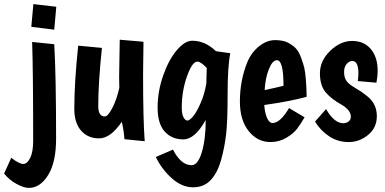

<svg xmlns="http://www.w3.org/2000/svg" viewBox="-71 -673 1881 938"><path d="M203 5Q203 120 164 182.5Q125 245 70 245Q46 245 10.5 226Q-25 207 -51 175L-16 98Q23 128 42.5 128Q62 128 76.5 98.5Q91 69 91 15Q91 -326 86 -468L194 -457Q203 -306 203 5ZM92 -653 204 -640 194 -528 82 -542Z M630 -469 628 -311Q628 -88 636 17L537 7Q534 -35 524 -78Q469 3 413.5 3Q358 3 325 -35Q292 -73 292 -140Q292 -270 311 -450L427 -439Q409 -268 409 -155Q409 -104 441 -104Q456 -104 477.5 -145Q499 -186 512 -244Q511 -266 511 -296Q511 -326 514 -479Z M865 134Q896 134 915 70.5Q934 7 934 -87Q881 8 824.5 8Q768 8 733.5 -30.5Q699 -69 699 -147.5Q699 -226 726 -303.5Q753 -381 792.5 -427.5Q832 -474 868 -474Q931 -474 984 -423L1054 -413Q1041 -348 1041 -213.5Q1041 -79 1033.5 -15.5Q1026 48 1009 109Q992 170 959 206Q926 242 872 242Q818 242 769 198.5Q720 155 690 94L774 58Q813 134 865 134ZM893 -372Q868 -372 842.5 -300Q817 -228 817 -147Q817 -116 825.5 -100Q834 -84 844.5 -84Q855 -84 872 -104Q889 -124 908.5 -168Q928 -212 937 -265L939 -341Q910 -372 893 -372Z M1260 -72Q1298 -72 1341 -145L1417 -100Q1398 -67 1380.5 -44Q1363 -21 1328 0Q1293 21 1250 21Q1187 21 1144 -32.5Q1101 -86 1101 -177Q1101 -281 1138 -371Q1158 -418 1195.5 -447.5Q1233 -477 1272.5 -477Q1312 -477 1336 -464.5Q1360 -452 1374.5 -436.5Q1389 -421 1400 -391Q1411 -361 1415.5 -342Q1420 -323 1423 -287Q1427 -239 1427 -200Q1347 -178 1220 -160Q1223 -120 1234 -96Q1245 -72 1260 -72ZM1282 -379Q1260 -379 1242.5 -335Q1225 -291 1222 -233Q1275 -244 1314 -254Q1314 -379 1282 -379Z M1680 -315Q1680 -375 1650 -375Q1635 -375 1622.5 -360.5Q1610 -346 1610 -321.5Q1610 -297 1619.5 -281Q1629 -265 1654.5 -249.5Q1680 -234 1694.5 -224.5Q1709 -215 1729 -198Q1770 -162 1770 -105.5Q1770 -49 1727.5 -14Q1685 21 1632 21Q1579 21 1536.5 -7.5Q1494 -36 1468 -79L1522 -140Q1562 -71 1606 -71Q1621 -71 1632 -79.5Q1643 -88 1643 -103Q1643 -135 1597 -162Q1548 -189 1520 -222Q1492 -255 1492 -315.5Q1492 -376 1542 -424.5Q1592 -473 1649.5 -473Q1707 -473 1740.5 -433.5Q1774 -394 1774 -327Q1774 -300 1768 -269L1677 -277Q1680 -300 1680 -315Z"/></svg>

Font: Boogaloo
Style: Regular
Weight: 400
Designer: John Vargas Beltran
Foundry: John Vargas Beltran
Version: Version 1.002